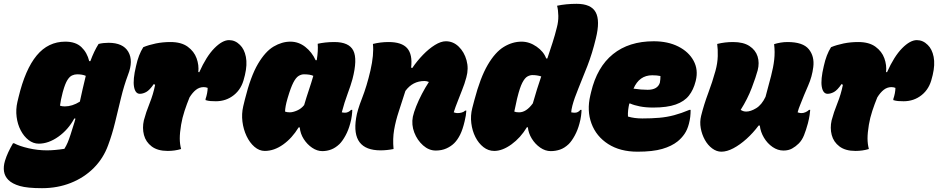

<svg xmlns="http://www.w3.org/2000/svg" viewBox="-67 -780 4910 1005"><path d="M275 -562Q329 -562 359 -533.5Q389 -505 400 -460H406Q425 -512 449 -550Q473 -556 501 -556Q577 -556 604.5 -509Q632 -462 603 -388Q582 -332 566.5 -268Q551 -204 535.5 -140Q520 -76 499 -20Q474 49 423.5 99.5Q373 150 303.5 177.5Q234 205 153 205Q76 205 36.5 193.5Q-3 182 -23 162Q-42 143 -46 117.5Q-50 92 -41 62Q-34 39 -23.5 16.5Q-13 -6 1 -30H7Q35 -15 82.5 -4Q130 7 179 7Q198 7 221 5Q244 3 270 -1Q280 -17 287 -33.5Q294 -50 302 -74.5Q310 -99 322 -138Q325 -148 328 -159L322 -160Q290 -101 238.5 -64.5Q187 -28 136 -28Q107 -28 82.5 -47Q58 -66 41.5 -97.5Q25 -129 20 -168Q15 -207 24 -246L30 -271Q65 -417 125 -489.5Q185 -562 275 -562ZM247 -227Q256 -223 272 -223Q311 -223 351 -248Q358 -280 365.5 -313.5Q373 -347 382 -383Q364 -391 337 -391Q323 -391 310 -385Q297 -379 285.5 -360.5Q274 -342 263 -303L261 -296Q256 -277 252.5 -259.5Q249 -242 247 -227Z M683 -533Q712 -545 748.5 -552.5Q785 -560 825 -560Q882 -560 915.5 -535.5Q949 -511 962 -475Q975 -439 971 -403L976 -402Q1013 -485 1055 -527.5Q1097 -570 1132 -570Q1164 -570 1189 -545Q1212 -523 1220 -482.5Q1228 -442 1215 -387L1211 -372Q1198 -315 1157.5 -282.5Q1117 -250 1063 -250Q1047 -250 1034.5 -251Q1022 -252 1009 -256V-262Q1014 -276 1017 -292Q1020 -308 1020 -320Q1016 -322 1010 -323Q1004 -324 999 -324Q977 -324 959 -310Q941 -296 925 -270Q911 -236 899 -199.5Q887 -163 881 -127Q874 -85 874 -55.5Q874 -26 881 0Q848 10 811 10Q758 10 727 -13.5Q696 -37 686.5 -73.5Q677 -110 686 -150Q697 -192 716 -239Q735 -286 745 -336L738 -340Q716 -308 698.5 -298.5Q681 -289 665 -289Q641 -289 634.5 -326Q628 -363 645 -434Q658 -494 683 -533Z M1453 -562Q1496 -562 1531 -534.5Q1566 -507 1585 -465H1591Q1599 -515 1596 -551Q1614 -555 1636 -557.5Q1658 -560 1683 -560Q1760 -560 1782.5 -515Q1805 -470 1778 -366Q1769 -333 1752.5 -289Q1736 -245 1722 -192Q1732 -190 1739 -190Q1756 -190 1771 -205H1777Q1777 -194 1774.5 -174Q1772 -154 1766 -133Q1757 -99 1741.5 -70.5Q1726 -42 1710 -26Q1689 -6 1666.5 2.5Q1644 11 1620 11Q1593 11 1567 -6.5Q1541 -24 1523 -52Q1505 -80 1502 -113H1496Q1462 -57 1415 -23.5Q1368 10 1319 10Q1290 10 1265 -11.5Q1240 -33 1223.5 -68Q1207 -103 1202 -143.5Q1197 -184 1206 -223L1215 -260Q1245 -381 1283.5 -446Q1322 -511 1365.5 -536.5Q1409 -562 1453 -562ZM1425 -196Q1434 -192 1450 -192Q1466 -192 1488 -201.5Q1510 -211 1525 -230Q1537 -271 1550 -309.5Q1563 -348 1573 -383Q1556 -391 1524 -391Q1510 -391 1496 -382.5Q1482 -374 1468.5 -348Q1455 -322 1439 -268L1437 -261Q1426 -223 1425 -196Z M1885 -550Q1905 -555 1925.5 -557.5Q1946 -560 1967 -560Q2036 -560 2064.5 -527.5Q2093 -495 2085 -426L2091 -424Q2116 -461 2147 -493Q2178 -525 2209.5 -544.5Q2241 -564 2267 -564Q2305 -564 2334 -536Q2363 -508 2375 -464.5Q2387 -421 2374 -375Q2365 -341 2351.5 -308Q2338 -275 2330 -253Q2324 -239 2317.5 -220.5Q2311 -202 2308 -192Q2311 -191 2316.5 -189.5Q2322 -188 2329 -188Q2339 -188 2350 -191Q2361 -194 2368 -201H2374Q2373 -177 2365 -145Q2355 -102 2341.5 -75Q2328 -48 2311 -31Q2294 -14 2269.5 -3Q2245 8 2214 8Q2178 8 2147.5 -19Q2117 -46 2101.5 -86.5Q2086 -127 2094 -169Q2099 -192 2111.5 -223.5Q2124 -255 2141.5 -288.5Q2159 -322 2178 -351Q2166 -356 2155 -356Q2093 -356 2055 -304Q2036 -244 2020 -195.5Q2004 -147 1996 -100.5Q1988 -54 1993 0Q1958 7 1925 7Q1770 7 1797 -162Q1803 -202 1828 -265.5Q1853 -329 1872 -411Q1891 -494 1885 -550Z M2663 -562Q2704 -562 2741.5 -536Q2779 -510 2792 -474H2798Q2812 -516 2825 -556Q2838 -596 2848 -637Q2856 -667 2855.5 -697Q2855 -727 2849 -750Q2872 -755 2898 -757.5Q2924 -760 2951 -760Q3027 -760 3051 -716Q3075 -672 3052 -579Q3033 -500 3007.5 -434.5Q2982 -369 2960.5 -317Q2939 -265 2929 -227Q2923 -203 2923 -192Q2928 -191 2933 -190.5Q2938 -190 2942 -190Q2959 -190 2971 -205H2977Q2977 -194 2974.5 -174Q2972 -154 2966 -133Q2957 -99 2941.5 -70.5Q2926 -42 2910 -26Q2888 -5 2864.5 3Q2841 11 2816 11Q2787 11 2760.5 -7.5Q2734 -26 2716.5 -54.5Q2699 -83 2696 -114H2691Q2658 -59 2610.5 -24.5Q2563 10 2520 10Q2489 10 2463.5 -10Q2438 -30 2421.5 -62.5Q2405 -95 2400 -135Q2395 -175 2405 -214L2416 -256Q2447 -374 2486 -440.5Q2525 -507 2570 -534.5Q2615 -562 2663 -562ZM2625 -196Q2634 -192 2650 -192Q2688 -192 2722 -239Q2733 -278 2744 -313Q2755 -348 2766 -380Q2744 -387 2720 -387Q2707 -387 2693.5 -379.5Q2680 -372 2667 -347Q2654 -322 2641 -269L2639 -261Q2635 -242 2631.5 -226Q2628 -210 2625 -196Z M3355 -564Q3429 -564 3483.5 -536.5Q3538 -509 3563.5 -462Q3589 -415 3575 -358L3574 -354Q3563 -310 3539 -279.5Q3515 -249 3470 -233Q3425 -217 3352 -217Q3313 -217 3282.5 -223Q3252 -229 3232 -238H3227Q3223 -221 3221 -204Q3219 -187 3220 -170Q3253 -160 3295 -160Q3344 -160 3384 -163.5Q3424 -167 3461.5 -177Q3499 -187 3542 -205H3548Q3548 -186 3546 -168.5Q3544 -151 3539 -132Q3531 -101 3516 -79Q3501 -57 3480 -40Q3449 -15 3399.5 -0.5Q3350 14 3270 14Q3179 14 3116.5 -26Q3054 -66 3029 -133.5Q3004 -201 3023 -281L3027 -298Q3058 -429 3141.5 -496.5Q3225 -564 3355 -564ZM3347 -386Q3279 -386 3249 -316Q3270 -313 3288 -311.5Q3306 -310 3323 -310Q3375 -310 3387 -347Q3389 -357 3389.5 -366Q3390 -375 3390 -382Q3373 -386 3347 -386Z M3687 -550Q3707 -555 3727.5 -557.5Q3748 -560 3770 -560Q3824 -560 3856 -539Q3888 -518 3898.5 -484.5Q3909 -451 3899 -412Q3890 -378 3868 -320Q3846 -262 3810 -205Q3823 -196 3839 -196Q3862 -196 3891 -213.5Q3920 -231 3940 -273Q3957 -336 3969 -382Q3981 -428 3985.5 -467.5Q3990 -507 3985 -549Q4001 -554 4019 -557Q4037 -560 4055 -560Q4136 -560 4166.5 -522.5Q4197 -485 4190 -429Q4184 -379 4163 -331.5Q4142 -284 4121 -230Q4114 -214 4108 -192Q4111 -191 4116.5 -189.5Q4122 -188 4129 -188Q4139 -188 4150 -193Q4161 -198 4168 -205H4174Q4174 -199 4171 -178.5Q4168 -158 4162 -135Q4152 -98 4141.5 -72Q4131 -46 4114 -29Q4098 -13 4079 -2.5Q4060 8 4034 8Q4004 8 3977 -10.5Q3950 -29 3932 -59Q3914 -89 3910 -123H3904Q3875 -84 3840.5 -53Q3806 -22 3772 -4Q3738 14 3709 14Q3684 14 3661 -3Q3638 -20 3622.5 -48Q3607 -76 3601 -109Q3595 -142 3603 -174Q3618 -234 3640 -292.5Q3662 -351 3678 -409Q3689 -449 3690 -486Q3691 -523 3687 -550Z M4283 -533Q4312 -545 4348.5 -552.5Q4385 -560 4425 -560Q4482 -560 4515.5 -535.5Q4549 -511 4562 -475Q4575 -439 4571 -403L4576 -402Q4613 -485 4655 -527.5Q4697 -570 4732 -570Q4764 -570 4789 -545Q4812 -523 4820 -482.5Q4828 -442 4815 -387L4811 -372Q4798 -315 4757.5 -282.5Q4717 -250 4663 -250Q4647 -250 4634.5 -251Q4622 -252 4609 -256V-262Q4614 -276 4617 -292Q4620 -308 4620 -320Q4616 -322 4610 -323Q4604 -324 4599 -324Q4577 -324 4559 -310Q4541 -296 4525 -270Q4511 -236 4499 -199.5Q4487 -163 4481 -127Q4474 -85 4474 -55.5Q4474 -26 4481 0Q4448 10 4411 10Q4358 10 4327 -13.5Q4296 -37 4286.5 -73.5Q4277 -110 4286 -150Q4297 -192 4316 -239Q4335 -286 4345 -336L4338 -340Q4316 -308 4298.5 -298.5Q4281 -289 4265 -289Q4241 -289 4234.5 -326Q4228 -363 4245 -434Q4258 -494 4283 -533Z"/></svg>

Font: Recursive Mn Csl St XBk
Style: Italic
Weight: 1000
Italic angle: -15°
Monospace: yes
Version: Version 1.079;hotconv 1.0.112;makeotfexe 2.5.65598; ttfautoh